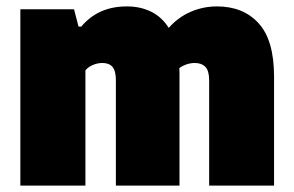

<svg xmlns="http://www.w3.org/2000/svg" viewBox="-20 -579 916 599"><path d="M835 -340V0H632.5V-328.5Q632.5 -358 620.8 -370.2Q609 -382.5 588 -382.5Q574.5 -382.5 562 -378.2Q549.5 -374 539.5 -366.5Q540 -361 540 -349.5V0H341.5V-328.5Q341.5 -358 331 -370.2Q320.5 -382.5 299.5 -382.5Q284 -382.5 269.5 -376.2Q255 -370 246.5 -359.5V0H43.5V-550H211L225 -496H233.5Q260 -527.5 295.2 -543.2Q330.5 -559 376 -559Q418 -559 451.5 -542.5Q485 -526 506.5 -492Q535.5 -525 574.5 -542Q613.5 -559 657 -559Q739 -559 787 -506.2Q835 -453.5 835 -340Z"/></svg>

Font: Encode Sans Semi Condensed Black
Style: Regular
Weight: 900
Width: 4
Designer: Multiple Designers
Foundry: Impallari Type
Version: Version 2.000